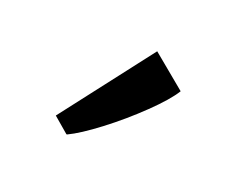

<svg xmlns="http://www.w3.org/2000/svg" viewBox="-53 -950 511 406"><g transform="rotate(20 203.0 -747.0)"><path d="M122 -631.5 87.5 -661 242.5 -862 318 -799.5Q303.5 -776 267 -740.8Q230.5 -705.5 189.8 -674.5Q149 -643.5 123.5 -631.5Z"/></g></svg>

Font: Merriweather 12pt
Style: Regular
Weight: 400
Designer: Eben Sorkin
Foundry: Eben Sorkin
Version: Version 2.100